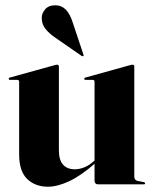

<svg xmlns="http://www.w3.org/2000/svg" viewBox="-20 -698 582 727"><path d="M338 -13.5V-83V-86V-388Q338 -392 336.2 -393.8Q334.5 -395.5 330.5 -395.5H304.5Q301.5 -395.5 300.2 -396.8Q299 -398 299 -400Q299 -402 300.5 -403Q302 -404 304 -404.5L469.5 -450.5Q474.5 -452 477 -452.5Q479.5 -453 482 -453Q485.5 -453 487 -451Q488.5 -449 488.5 -446V-30.5Q488.5 -23 491.5 -18.8Q494.5 -14.5 500.5 -13L524 -8.5Q527 -8 528.2 -6.8Q529.5 -5.5 529.5 -4Q529.5 -2 528.2 -1Q527 0 524.5 0H351.5Q345 0 341.5 -3.8Q338 -7.5 338 -13.5ZM52.5 -113.5V-388Q52.5 -392 50.5 -393.8Q48.5 -395.5 44.5 -395.5H18.5Q15.5 -395.5 14.2 -396.8Q13 -398 13 -400Q13 -402 14.5 -403Q16 -404 18 -404.5L184 -450.5Q189.5 -452 191.5 -452.5Q193.5 -453 196 -453Q199.5 -453 201.2 -451Q203 -449 203 -446V-129Q203 -92 218.8 -74.5Q234.5 -57 263 -57Q281 -57 299.5 -64.5Q318 -72 335 -87.5L353 -103.5L359.5 -96.5L340.5 -80Q286.5 -32.5 242 -11.8Q197.5 9 161.5 9Q113.5 9 83 -20.2Q52.5 -49.5 52.5 -113.5ZM255 -614 295.5 -492.5Q296 -490.5 296.5 -489Q297 -487.5 295.5 -486Q294.5 -485 292.8 -485.2Q291 -485.5 289.5 -486L187 -557Q167 -570.5 152.5 -588.2Q138 -606 138 -631Q138 -647 150.8 -662.5Q163.5 -678 189.5 -678Q213 -678 229 -661.8Q245 -645.5 255 -614Z"/></svg>

Font: Fraunces 120pt
Style: Bold
Weight: 700
Version: Version 1.000;[b76b70a41]